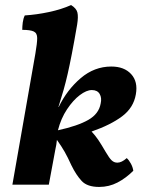

<svg xmlns="http://www.w3.org/2000/svg" viewBox="-20 -730 580 759"><path d="M29 0 120 -519Q127 -560 127 -579.5Q127 -599 113.5 -605.5Q100 -612 68 -612Q68 -626 70 -641.5Q72 -657 78 -669Q125 -672 174 -682.5Q223 -693 261 -710Q282 -697 286 -680.5Q290 -664 285 -633Q273 -563 264 -517Q255 -471 247.5 -438Q240 -405 231.5 -375Q223 -345 211 -307H212Q245 -375 299 -421Q353 -467 420 -467Q471 -467 498.5 -437Q526 -407 517 -357Q508 -304 462.5 -270Q417 -236 342 -210Q357 -194 368.5 -177Q380 -160 398 -129Q412 -105 421.5 -96Q431 -87 444 -87Q461 -87 481 -105Q490 -97 497.5 -83Q505 -69 507 -55Q478 -26 444.5 -8.5Q411 9 372 9Q325 9 303 -14.5Q281 -38 262 -77Q248 -108 235.5 -130Q223 -152 205 -177Q204 -167 202.5 -157.5Q201 -148 199 -140L173 0ZM343 -374Q322 -374 295.5 -354Q269 -334 245 -298Q221 -262 209 -215Q287 -232 329 -256Q371 -280 378 -321Q383 -343 374 -358.5Q365 -374 343 -374Z"/></svg>

Font: Vollkorn
Style: Bold Italic
Weight: 700
Italic angle: -11°
Designer: Friedrich Althausen
Foundry: Friedrich Althausen
Version: Version 5.000; ttfautohint (v1.8.3)